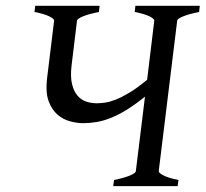

<svg xmlns="http://www.w3.org/2000/svg" viewBox="-20 -635 702 655"><path d="M319.8 -615.2 317.4 -594.2Q283.2 -587.4 263.4 -579.3Q243.7 -571.3 242.7 -564.5L224.1 -411.1Q219.7 -373.5 225.6 -348.9Q231.4 -324.2 243.7 -309.6Q255.9 -294.9 273.2 -288.8Q290.5 -282.7 310.1 -282.7Q322.3 -282.7 338.1 -284.9Q354 -287.1 374.8 -295.2Q395.5 -303.2 421.9 -319.1Q448.2 -335 481.9 -362.8L506.3 -564.5Q507.3 -570.3 490.7 -578.9Q474.1 -587.4 439.5 -594.2L441.9 -615.2H661.6L659.2 -594.2Q625 -587.4 605.2 -579.3Q585.4 -571.3 584.5 -564.5L521.5 -51.3Q521 -45.4 537.6 -36.6Q554.2 -27.8 588.9 -21L585.9 0H366.2L369.1 -21Q402.8 -27.8 422.9 -36.1Q442.9 -44.4 443.4 -51.3L474.6 -305.2Q440.9 -278.3 412.6 -260.7Q384.3 -243.2 358.6 -232.9Q333 -222.7 309.8 -218.8Q286.6 -214.8 263.7 -214.8Q242.7 -214.8 219 -221.2Q195.3 -227.5 176 -244.1Q156.7 -260.7 146 -289.8Q135.3 -318.8 140.1 -363.8L164.6 -564.5Q165.5 -570.3 148.7 -578.9Q131.8 -587.4 97.7 -594.2L100.1 -615.2Z"/></svg>

Font: Akkhara
Style: Italic
Weight: 400
Italic angle: -7°
Designer: J. Victor Gaultney
Version: Version 1.00 June 13, 2006, initial release